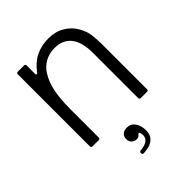

<svg xmlns="http://www.w3.org/2000/svg" viewBox="-220 -671 998 998"><g transform="rotate(-45 279.0 -172.5)"><path d="M81 0Q71 0 71 -10V-539Q71 -549 81 -549H126Q136 -549 136 -539V-478Q136 -470 141 -470Q145 -470 148 -474Q180 -518 221.5 -538.5Q263 -559 316 -559Q366 -559 404 -536.5Q442 -514 464 -475Q482 -444 486.5 -411Q491 -378 491 -337V-10Q491 0 481 0H436Q426 0 426 -10V-340Q426 -411 402 -450Q371 -501 302 -501Q239 -501 197 -456Q167 -422 151.5 -365.5Q136 -309 136 -217V-10Q136 0 126 0ZM234 203Q234 192 244 192Q274 190 291 178Q308 166 308 146Q308 135 304 122H295Q287 137 270 137Q253 137 242 126Q231 115 231 97Q231 79 243 68Q255 57 275 57Q304 57 320.5 80Q337 103 337 141Q337 172 314.5 192Q292 212 244 214Q234 214 234 203Z"/></g></svg>

Font: Open Sauce Two Light
Style: Regular
Weight: 300
Designer: Alfredo Marco Pradil
Foundry: Creative Sauce Fz LLC
Version: Version 1.477